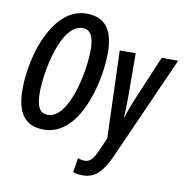

<svg xmlns="http://www.w3.org/2000/svg" viewBox="-100 -821 1130 1158"><g transform="rotate(10 465.0 -241.5)"><path d="M204 10C419 10 504 -324 504 -512C504 -654 451 -724 337 -724C137 -724 35 -426 35 -208C35 -59 90 10 204 10ZM212 -82C165 -82 141 -116 141 -207C141 -332 196 -634 329 -634C376 -634 399 -596 399 -514C399 -366 337 -82 212 -82ZM481 241C567 241 607 181 648 93L930 -540H829L708 -254C697 -228 682 -187 670 -148H667C670 -186 671 -225 671 -262L670 -540H572L590 -4L554 77C533 124 515 152 479 152C465 152 451 149 437 143L423 231C438 237 457 241 481 241Z"/></g></svg>

Font: Noto Sans UI Condensed Medium
Style: Italic
Weight: 500
Width: 3
Italic angle: -12°
Designer: Monotype Design Team
Foundry: Monotype Imaging Inc.
Version: Version 1.901